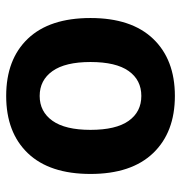

<svg xmlns="http://www.w3.org/2000/svg" viewBox="-2 -576 583 618"><g transform="rotate(-90 289.0 -266.5)"><path d="M289.7 -429.8Q340.3 -429.8 369.6 -388.7Q398.9 -347.6 398.9 -266.2Q398.9 -184.2 369.9 -143.4Q341 -102.6 289.7 -102.6Q238.5 -102.6 209.5 -143.4Q180.5 -184.2 180.5 -266.2Q180.5 -347.6 209.8 -388.7Q239.1 -429.8 289.7 -429.8ZM289.7 -537.6Q172 -537.6 105.3 -467.8Q38.6 -398 38.6 -266.2Q38.6 -134.8 105.6 -64.7Q172.6 5.4 289.7 5.4Q406.8 5.4 473.7 -64.7Q540.5 -134.8 540.5 -266.2Q540.5 -398 474 -467.8Q407.5 -537.6 289.7 -537.6Z"/></g></svg>

Font: Estedad-FD VF
Style: Regular
Weight: 100
Designer: Amin Abedi
Version: Version 7.3